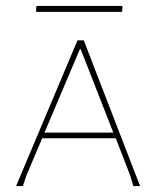

<svg xmlns="http://www.w3.org/2000/svg" viewBox="-20 -627 534 647"><path d="M429.2 0 418.9 -35.2 370.1 -161.1H122.1L68.8 -35.2L57.1 0H34.2L241.2 -491.2H262.2L452.1 0ZM252 -460.9H249L129.9 -180.2H361.8ZM391.1 -586.9H104L101.1 -589.8L103 -606.9H390.1L393.1 -604Z"/></svg>

Font: Datalegreya
Style: Dot
Weight: 700
Designer: Figs Lab
Foundry: Figs Lab
Version: Version 1.002;PS 001.002;hotconv 1.0.70;makeotf.lib2.5.58329